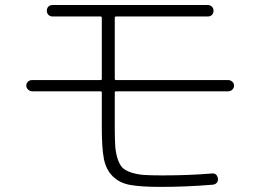

<svg xmlns="http://www.w3.org/2000/svg" viewBox="-20 -730 1040 767"><path d="M108.4 -365.2Q99.6 -365.2 92.3 -372.1Q85 -378.9 85 -388.2Q85 -397.5 91.8 -403.8Q98.6 -410.2 108.4 -410.2H381.8Q386.7 -410.2 386.7 -415V-659.2Q386.7 -664.1 381.8 -664.1H190.4Q180.7 -664.1 173.8 -670.4Q167 -676.8 167 -687Q167 -697.3 173.3 -703.6Q179.7 -710 190.4 -710H809.6Q819.3 -710 826.2 -703.6Q833 -697.3 833 -687Q833 -676.8 826.7 -670.4Q820.3 -664.1 809.6 -664.1H443.4Q438.5 -664.1 438.5 -659.2V-415Q438.5 -410.2 443.4 -410.2H891.6Q900.4 -410.2 907.7 -403.8Q915 -397.5 915 -388.2Q915 -378.9 908.2 -372.1Q901.4 -365.2 891.6 -365.2H443.4Q438.5 -365.2 438.5 -360.4V-218.8Q438.5 -172.9 440.4 -145.5Q442.4 -118.2 450.2 -94.7Q458 -71.3 469.2 -60.1Q480.5 -48.8 503.9 -41Q527.3 -33.2 554.7 -31.2Q582 -29.3 627.9 -29.3Q736.3 -29.3 827.1 -37.1Q836.9 -38.1 843.3 -32.2Q849.6 -26.4 850.6 -16.1Q851.6 -5.9 845.7 0.5Q839.8 6.8 830.1 7.8Q723.6 16.6 622.1 16.6Q543 16.6 500 8.8Q457 1 430.2 -25.9Q403.3 -52.7 395 -95.7Q386.7 -138.7 386.7 -217.8V-360.4Q386.7 -365.2 381.8 -365.2Z"/></svg>

Font: Rounded-L Mgen+ 1m light
Style: Regular
Weight: 200
Designer: [Source Han Sans]
Ryoko NISHIZUKA  (kana & ideographs); Paul D. Hunt (Latin, Greek & Cyrillic); Wenlong ZHANG  (bopomofo
Version: Version 1.059.20150602